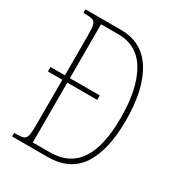

<svg xmlns="http://www.w3.org/2000/svg" viewBox="-171 -824 864 934"><g transform="rotate(30 261.0 -357.0)"><path d="M36 0V-20H48Q75 -20 88.5 -25Q102 -30 106 -49.5Q110 -69 110 -110V-361H29V-386H110V-609Q110 -648 106 -666Q102 -684 89 -689Q76 -694 49 -694H36V-714H235Q355 -714 416 -616Q477 -518 477 -343Q477 -179 419 -89.5Q361 0 234 0ZM234 -25Q342 -25 395.5 -103.5Q449 -182 449 -343Q449 -504 395.5 -596.5Q342 -689 235 -689H138V-386H306V-361H138V-25Z"/></g></svg>

Font: Noto Serif Tamil ExtraCondensed Thin
Style: Italic
Weight: 100
Width: 2
Italic angle: -12°
Designer: Indian Type Foundry, Tom Grace, and the Monotype Design Team
Foundry: Monotype Imaging Inc.
Version: Version 2.003; ttfautohint (v1.8.4.7-5d5b)